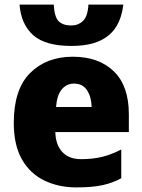

<svg xmlns="http://www.w3.org/2000/svg" viewBox="-20 -806 620 836"><path d="M297 -559Q410 -559 475.5 -495.5Q541 -432 541 -309V-231H221Q222 -177 250.5 -145Q279 -113 334 -113Q384 -113 424.5 -123Q465 -133 508 -155V-30Q470 -9 425 0.5Q380 10 313 10Q235 10 173 -20Q111 -50 75.5 -112Q40 -174 40 -271Q40 -417 111 -488Q182 -559 297 -559ZM302 -442Q270 -442 249 -417Q228 -392 224 -340H379Q378 -384 359 -413Q340 -442 302 -442ZM517 -786Q511 -732 487 -691.5Q463 -651 415 -628.5Q367 -606 290 -606Q178 -606 125 -652.5Q72 -699 65 -786H214Q217 -731 236 -713Q255 -695 290 -695Q320 -695 341 -714.5Q362 -734 365 -786Z"/></svg>

Font: Noto Sans Disp ExtBd
Style: Regular
Weight: 800
Designer: Monotype Design Team
Foundry: Monotype Imaging Inc.
Version: Version 2.000;GOOG;noto-source:20170915:90ef993387c0; ttfaut